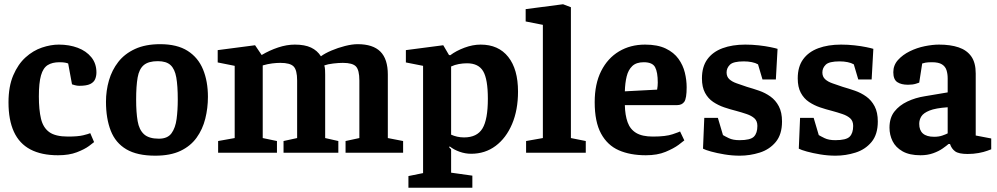

<svg xmlns="http://www.w3.org/2000/svg" viewBox="-20 -719 4695 904"><path d="M253 12Q175 12 123 -15.5Q71 -43 45.5 -98.5Q20 -154 20 -237Q20 -312 42.5 -364.5Q65 -417 100.5 -449Q136 -481 177.5 -495Q219 -509 257 -509Q306 -509 346 -494Q386 -479 410 -449.5Q434 -420 434 -378Q434 -361 428 -346.5Q422 -332 405 -323.5Q388 -315 353 -315Q343 -315 332 -318Q321 -321 319 -322L301 -420Q297 -422 287 -424Q277 -426 260 -426Q226 -426 204.5 -412.5Q183 -399 173 -364Q163 -329 163 -265Q163 -202 173 -160Q183 -118 212 -97Q241 -76 300 -76Q347 -76 371.5 -82Q396 -88 405 -92L423 -50Q420 -47 399 -31.5Q378 -16 341.5 -2Q305 12 253 12Z M711 14Q626 14 575 -16Q524 -46 501.5 -103.5Q479 -161 479 -240Q479 -292 493 -340.5Q507 -389 537 -427.5Q567 -466 616 -488.5Q665 -511 734 -511Q814 -511 863.5 -479.5Q913 -448 936 -392Q959 -336 959 -263Q959 -210 946.5 -160Q934 -110 905.5 -70.5Q877 -31 829.5 -8.5Q782 14 711 14ZM728 -66Q769 -66 787.5 -91.5Q806 -117 811.5 -159Q817 -201 817 -250Q817 -315 810 -354.5Q803 -394 783 -412.5Q763 -431 723 -431Q679 -431 657 -412.5Q635 -394 628 -354Q621 -314 621 -250Q621 -190 628 -149Q635 -108 658 -87Q681 -66 728 -66Z M1007 0V-55L1085 -69V-409L1005 -425V-483L1181 -506L1212 -460Q1249 -482 1289.5 -495.5Q1330 -509 1368 -509Q1415 -509 1444.5 -495Q1474 -481 1491 -454Q1510 -468 1540.5 -481Q1571 -494 1604.5 -502.5Q1638 -511 1664 -511Q1736 -511 1771 -476Q1806 -441 1806 -368V-69L1878 -55V0H1607V-55L1672 -69V-340Q1672 -389 1656 -406Q1640 -423 1594 -423Q1575 -423 1549 -420Q1523 -417 1507 -411Q1510 -401 1510.5 -389Q1511 -377 1511 -367V-69L1573 -55V0H1315V-55L1379 -69V-340Q1379 -389 1362.5 -406Q1346 -423 1300 -423Q1283 -423 1262 -420.5Q1241 -418 1217 -411V-69L1284 -55V0Z M1903 165V110L1972 96V-409L1891 -425V-483L2067 -506L2094 -460L2100 -459Q2128 -480 2167 -494.5Q2206 -509 2243 -509Q2327 -509 2373 -451Q2419 -393 2419 -288Q2419 -201 2391 -135Q2363 -69 2313.5 -32Q2264 5 2198 5Q2171 5 2144 -4.5Q2117 -14 2097 -30L2095 -25L2104 -16V94L2204 108V165ZM2165 -72Q2226 -72 2251.5 -114Q2277 -156 2277 -254Q2277 -346 2255 -383.5Q2233 -421 2179 -421Q2160 -421 2140.5 -417.5Q2121 -414 2104 -406V-85Q2117 -79 2132.5 -75.5Q2148 -72 2165 -72Z M2457 0V-55L2536 -69V-602L2455 -618V-676L2631 -699L2668 -685V-69L2738 -55V0Z M3021 12Q2947 12 2893.5 -11.5Q2840 -35 2810 -90Q2780 -145 2780 -238Q2780 -324 2810.5 -384.5Q2841 -445 2894.5 -477Q2948 -509 3017 -509Q3076 -509 3114.5 -490.5Q3153 -472 3174.5 -442Q3196 -412 3204.5 -377Q3213 -342 3213 -308Q3213 -256 3202 -240Q3191 -224 3167 -224H2922Q2923 -177 2935 -143.5Q2947 -110 2975.5 -93Q3004 -76 3054 -76Q3115 -76 3147 -87Q3179 -98 3182 -100L3202 -58Q3198 -54 3175 -37Q3152 -20 3113.5 -4Q3075 12 3021 12ZM2922 -289 3074 -297Q3077 -315 3077 -330Q3077 -379 3064.5 -402.5Q3052 -426 3011 -426Q2976 -426 2957 -408Q2938 -390 2930.5 -359Q2923 -328 2922 -289Z M3463 14Q3427 14 3391 8Q3355 2 3328 -5.5Q3301 -13 3290 -19L3296 -164H3360L3384 -83Q3392 -78 3411.5 -68.5Q3431 -59 3462 -59Q3513 -59 3529.5 -75.5Q3546 -92 3546 -126Q3546 -149 3532.5 -161.5Q3519 -174 3495.5 -182Q3472 -190 3446 -197Q3418 -204 3390 -213.5Q3362 -223 3338 -239Q3314 -255 3299.5 -282Q3285 -309 3285 -350Q3285 -405 3310.5 -440Q3336 -475 3382 -492Q3428 -509 3489 -509Q3521 -509 3552.5 -505.5Q3584 -502 3608 -497Q3632 -492 3641 -489L3633 -345H3570L3549 -416Q3537 -423 3519.5 -426.5Q3502 -430 3482 -430Q3433 -430 3417 -414.5Q3401 -399 3401 -378Q3401 -358 3414 -346Q3427 -334 3449 -326.5Q3471 -319 3497 -310Q3525 -302 3554 -292Q3583 -282 3607.5 -264.5Q3632 -247 3647 -218.5Q3662 -190 3662 -147Q3662 -86 3632.5 -50.5Q3603 -15 3557 -0.5Q3511 14 3463 14Z M3914 14Q3878 14 3842 8Q3806 2 3779 -5.5Q3752 -13 3741 -19L3747 -164H3811L3835 -83Q3843 -78 3862.5 -68.5Q3882 -59 3913 -59Q3964 -59 3980.5 -75.5Q3997 -92 3997 -126Q3997 -149 3983.5 -161.5Q3970 -174 3946.5 -182Q3923 -190 3897 -197Q3869 -204 3841 -213.5Q3813 -223 3789 -239Q3765 -255 3750.5 -282Q3736 -309 3736 -350Q3736 -405 3761.5 -440Q3787 -475 3833 -492Q3879 -509 3940 -509Q3972 -509 4003.5 -505.5Q4035 -502 4059 -497Q4083 -492 4092 -489L4084 -345H4021L4000 -416Q3988 -423 3970.5 -426.5Q3953 -430 3933 -430Q3884 -430 3868 -414.5Q3852 -399 3852 -378Q3852 -358 3865 -346Q3878 -334 3900 -326.5Q3922 -319 3948 -310Q3976 -302 4005 -292Q4034 -282 4058.5 -264.5Q4083 -247 4098 -218.5Q4113 -190 4113 -147Q4113 -86 4083.5 -50.5Q4054 -15 4008 -0.5Q3962 14 3914 14Z M4314 12Q4262 12 4229.5 -6.5Q4197 -25 4182.5 -54.5Q4168 -84 4168 -118Q4168 -164 4191 -193.5Q4214 -223 4252 -241Q4290 -259 4335 -266L4442 -284V-350Q4442 -371 4436.5 -388.5Q4431 -406 4415 -416Q4399 -426 4368 -426Q4348 -426 4337.5 -424Q4327 -422 4322 -420L4308 -330Q4306 -329 4291.5 -324.5Q4277 -320 4255 -320Q4223 -320 4204.5 -332.5Q4186 -345 4186 -379Q4186 -412 4208 -436.5Q4230 -461 4263.5 -477.5Q4297 -494 4334 -501.5Q4371 -509 4401 -509Q4455 -509 4493.5 -496Q4532 -483 4553 -453.5Q4574 -424 4574 -373V-81L4647 -67V-16Q4644 -15 4628 -9Q4612 -3 4587.5 1.5Q4563 6 4536 6Q4494 6 4477 -6.5Q4460 -19 4453 -41H4446Q4437 -33 4418.5 -20Q4400 -7 4373.5 2.5Q4347 12 4314 12ZM4378 -75Q4400 -75 4416 -80.5Q4432 -86 4442 -91V-214Q4385 -210 4356.5 -198.5Q4328 -187 4318 -171Q4308 -155 4308 -136Q4308 -75 4378 -75Z"/></svg>

Font: Faustina
Style: Bold
Weight: 700
Designer: Alfonso Garcia
Foundry: http://www.omnibus-type.com
Version: Version 1.200